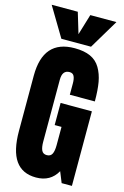

<svg xmlns="http://www.w3.org/2000/svg" viewBox="-160 -1169 804 1245"><g transform="rotate(15 242.5 -547.0)"><path d="M215.3 7.8Q122.6 7.8 76.9 -57.6Q31.2 -123 31.2 -255.9V-626.5Q31.2 -867.2 242.2 -867.2Q306.2 -867.2 348.6 -847.9Q391.1 -828.6 414.8 -788.3Q438.5 -748 447.8 -695.8Q457 -643.6 457 -567.4H289.1V-643.6Q289.1 -674.8 280.5 -691.9Q272 -709 250 -709Q201.2 -709 201.2 -645V-228.5Q201.2 -190.4 210.9 -170.4Q220.7 -150.4 245.6 -150.4Q271 -150.4 281 -170.4Q291 -190.4 291 -229.5V-352.1H245.1V-500.5H455.1V0H386.2L356.9 -72.3Q312 7.8 215.3 7.8ZM341.3 -903.8H142.1L24.4 -1100.6H199.7L241.7 -961.4L283.7 -1100.6H459Z"/></g></svg>

Font: Anton
Style: Regular
Weight: 400
Designer: Vernon Adams, Tural Alisoy
Foundry: Vernon Adams
Version: Version 2.300